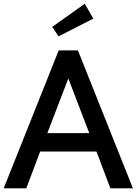

<svg xmlns="http://www.w3.org/2000/svg" viewBox="-36 -1024 743 1044"><path d="M-15.9 0 283.2 -750H387.7L686.8 0H564.1L488.6 -200H182.3L106.8 0ZM449.5 -300 335.5 -597.3 221.4 -300ZM425 -1003.6 471.4 -922.7 282.3 -826.4 247.7 -877.7Z"/></svg>

Font: Spartan MB SemBd
Style: Regular
Weight: 600
Designer: Matt Bailey, Mirko Velimirovic
Foundry: Matt Bailey
Version: Version 1.005